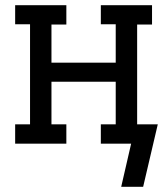

<svg xmlns="http://www.w3.org/2000/svg" viewBox="-20 -550 640 735"><path d="M528 165H444L482 0H366V-74H423V-237H177V-74H234V0H38V-74H95V-457H38V-530H234V-456H177V-310H423V-457H366V-530H562V-456H505V-74H584Z"/></svg>

Font: Iosevka Curly Slab Extended
Style: Regular
Weight: 400
Width: 7
Monospace: yes
Designer: Belleve Invis
Foundry: Belleve Invis
Version: Version 11.1.0; ttfautohint (v1.8.3)